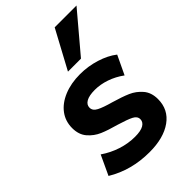

<svg xmlns="http://www.w3.org/2000/svg" viewBox="-232 -870 971 971"><g transform="rotate(-45 253.5 -385.0)"><path d="M12 -54 61 -159Q103 -130 151 -114.5Q199 -99 247 -99Q289 -99 309 -111Q329 -123 329 -143Q329 -164 305.5 -176Q282 -188 229 -204Q174 -219 139 -234Q104 -249 78.5 -278.5Q53 -308 53 -355Q53 -404 80.5 -441Q108 -478 158.5 -499Q209 -520 274 -520Q331 -520 385.5 -503Q440 -486 477 -457L429 -356Q392 -383 351 -397Q310 -411 271 -411Q230 -411 209 -399Q188 -387 188 -366Q188 -344 213 -331Q238 -318 289 -304Q344 -288 378.5 -273Q413 -258 438.5 -228.5Q464 -199 464 -152Q464 -77 404.5 -34.5Q345 8 244 8Q114 8 12 -54ZM333 -572H240L351 -778H507Z"/></g></svg>

Font: Muli ExtraBold
Style: Italic
Weight: 800
Italic angle: -4.541°
Designer: Vernon Adams
Foundry: Vernon Adams
Version: Version 2.000